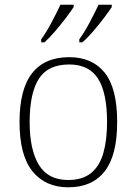

<svg xmlns="http://www.w3.org/2000/svg" viewBox="-20 -786 581 816"><path d="M270 10Q173 10 118 -58Q63 -126 63 -267Q63 -407 116.5 -475Q170 -543 274 -543Q372 -543 425 -477Q478 -411 478 -267Q478 -126 425 -58Q372 10 270 10ZM270 -21Q331 -21 367.5 -51Q404 -81 419.5 -136.5Q435 -192 435 -267Q435 -392 396.5 -452Q358 -512 274 -512Q184 -512 145 -451Q106 -390 106 -267Q106 -150 145 -85.5Q184 -21 270 -21ZM317 -619Q339 -649 361 -690.5Q383 -732 399 -766H455V-756Q444 -739 422.5 -710.5Q401 -682 376.5 -653.5Q352 -625 330 -606H317ZM155 -619Q177 -649 199 -690.5Q221 -732 237 -766H293V-756Q282 -739 260.5 -710.5Q239 -682 214.5 -653.5Q190 -625 169 -606H155Z"/></svg>

Font: Noto Serif Hebrew ExtraLight
Style: Regular
Weight: 250
Version: Version 2.003